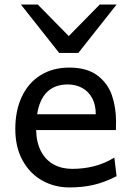

<svg xmlns="http://www.w3.org/2000/svg" viewBox="-20 -801 575 833"><path d="M136.7 -236.8Q138.2 -181.2 158.4 -143.6Q178.7 -106 213.4 -87.2Q248 -68.4 293 -68.4Q342.8 -68.4 387.9 -79.8Q433.1 -91.3 476.1 -117.2L485.8 -36.6Q434.6 -10.3 386.5 1Q338.4 12.2 280.8 12.2Q217.3 12.2 163.8 -17.3Q110.4 -46.9 78.4 -104.2Q46.4 -161.6 46.4 -241.7Q46.4 -321.8 75 -382.1Q103.5 -442.4 156.5 -475.1Q209.5 -507.8 280.8 -507.8Q356.4 -507.8 401.6 -474.4Q446.8 -440.9 465.1 -388.7Q483.4 -336.4 483.4 -274.9Q483.4 -245.6 482.9 -236.8ZM395.5 -305.2Q395.5 -346.2 379.9 -375.2Q364.3 -404.3 336.7 -419.4Q309.1 -434.6 273.4 -434.6Q218.8 -434.6 185.1 -402.6Q151.4 -370.6 141.1 -305.2ZM144 -781.2 278.3 -644.5 412.6 -781.2H485.8L319.8 -571.3H236.8L70.8 -781.2Z"/></svg>

Font: Lesson One
Style: Regular
Weight: 400
Designer: But Ko, Victor Gaultney, Annie Olsen, Julie Remington, Don Collingsworth, Eric Hays, Becca Hirsbrunner
Version: Version 1.100